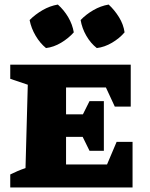

<svg xmlns="http://www.w3.org/2000/svg" viewBox="-20 -823 657 843"><path d="M492 -200H562V0H25V-57Q41 -65 57.5 -72Q74 -79 92 -85L102 -451L25 -477V-539H554V-355H484L445 -439H270V-321H344L373 -379H436V-161H373L343 -222H270V-101H450ZM234 -803Q261 -779 279.5 -747.5Q298 -716 304 -681Q281 -655 248.5 -635.5Q216 -616 182 -612Q156 -633 136.5 -666Q117 -699 110 -735Q135 -760 167 -778.5Q199 -797 234 -803ZM457 -803Q483 -779 502.5 -747.5Q522 -716 527 -681Q505 -655 472 -635.5Q439 -616 405 -612Q378 -633 359 -666Q340 -699 334 -735Q358 -760 390 -778.5Q422 -797 457 -803Z"/></svg>

Font: Piazzolla SC ExtraBold
Style: Regular
Weight: 800
Designer: Juan Pablo del Peral
Foundry: Huerta Tipografica
Version: Version 1.330